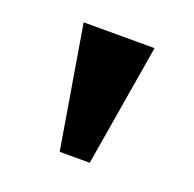

<svg xmlns="http://www.w3.org/2000/svg" viewBox="-63 -865 403 398"><g transform="rotate(20 138.0 -665.5)"><path d="M104.8 -530.8 59.7 -800H216.1L171.1 -530.8Z"/></g></svg>

Font: Noto Serif Malayalam
Style: Regular
Weight: 400
Designer: Indian type Foundry, Jelle Bosma, Monotype Design Team
Foundry: Monotype Imaging Inc.
Version: Version 2.103